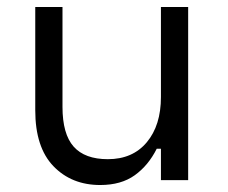

<svg xmlns="http://www.w3.org/2000/svg" viewBox="-20 -516 652 550"><path d="M267 14Q185 14 133 -40Q81 -94 81 -200V-496H159V-210Q159 -132 191 -96Q223 -60 289 -60Q360 -60 400.5 -108.5Q441 -157 441 -238V-496H519V0H441V-90H429Q405 -42 366 -14Q327 14 267 14Z"/></svg>

Font: Space Mono
Style: Regular
Weight: 400
Monospace: yes
Designer: Colophon Foundry + Benjamin Critton
Foundry: Colophon Foundry & Benjamin Critton
Version: Version 1.003; ttfautohint (v1.8.4.7-5d5b)